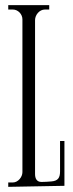

<svg xmlns="http://www.w3.org/2000/svg" viewBox="-20 -724 282 745"><path d="M230 -177H213V-59C213 -34 205 -22 179 -20C166 -19 154 -18 141 -18C122 -18 116 -32 116 -49V-646C116 -666 133 -687 154 -687H171V-704H12V-687H30C50 -687 67 -669 67 -649V-56C67 -37 50 -16 30 -16H12V1L230 -3Z"/></svg>

Font: Bigelow Rules
Style: Regular
Weight: 400
Designer: Astigmatic (AOETI)
Foundry: Astigmatic (AOETI)
Version: Version 1.000